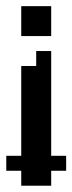

<svg xmlns="http://www.w3.org/2000/svg" viewBox="-20 -591 230 611"><path d="M95.2 -523.8V-571.4H142.9V-523.8ZM95.2 -476.2V-523.8H142.9V-476.2ZM47.6 -476.2V-523.8H95.2V-476.2ZM47.6 -523.8V-571.4H95.2V-523.8ZM47.6 -333.3V-381H95.2V-333.3ZM47.6 -285.7V-333.3H95.2V-285.7ZM95.2 -285.7V-333.3H142.9V-285.7ZM95.2 -238.1V-285.7H142.9V-238.1ZM95.2 -190.5V-238.1H142.9V-190.5ZM95.2 -142.9V-190.5H142.9V-142.9ZM95.2 -95.2V-142.9H142.9V-95.2ZM95.2 -47.6V-95.2H142.9V-47.6ZM47.6 0V-47.6H95.2V0ZM47.6 -47.6V-95.2H95.2V-47.6ZM47.6 -95.2V-142.9H95.2V-95.2ZM47.6 -142.9V-190.5H95.2V-142.9ZM47.6 -190.5V-238.1H95.2V-190.5ZM47.6 -238.1V-285.7H95.2V-238.1ZM95.2 -381H142.9V-333.3H95.2ZM95.2 -47.6H142.9V0H95.2ZM0 -95.2H47.6V-47.6H0ZM142.9 -95.2H190.5V-47.6H142.9ZM95.2 -428.6H142.9V-381H95.2Z"/></svg>

Font: Jacquard 12
Style: Regular
Weight: 400
Designer: Sarah Cadigan-Fried
Version: Version 1.000; ttfautohint (v1.8.4.7-5d5b)